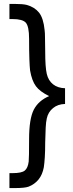

<svg xmlns="http://www.w3.org/2000/svg" viewBox="-20 -880 374 977"><path d="M311 -431V-351Q274 -350 250 -330Q225 -310 218 -277Q214 -260 212.5 -230.5Q211 -201 210 -156Q210 -111 208 -80Q206 -49 203 -29Q196 9 176 33.5Q156 58 125 70Q105 77 56 77H28V1H44Q90 1 106 -12Q122 -25 126 -58Q127 -67 127.5 -95Q128 -123 128 -171Q128 -275 152 -322Q176 -368 230 -391Q183 -414 163 -441Q142 -469 133 -522Q131 -539 129.5 -579Q128 -619 128 -683Q128 -746 111 -765Q94 -783 44 -783H28V-860H56Q96 -860 116 -855Q156 -844 178.5 -816Q201 -788 207 -727Q209 -714 209 -687.5Q209 -661 210 -619Q210 -578 212 -549.5Q214 -521 218 -504Q226 -470 250 -451Q274 -432 311 -431Z"/></svg>

Font: Kanalisirung
Style: Regular
Weight: 500
Designer: Peter Wiegel
Foundry: Peter Wiegel
Version: 1.000